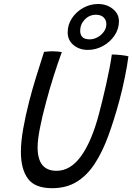

<svg xmlns="http://www.w3.org/2000/svg" viewBox="-20 -944 678 983"><path d="M247 19.5Q158.5 19.5 122.8 -29.5Q87 -78.5 87 -166Q87 -217.5 98.5 -283.5Q110 -349.5 129.5 -425.5Q145 -485.5 164.8 -549.8Q184.5 -614 205.5 -678.5Q215.5 -679.5 226.2 -680.5Q237 -681.5 247.5 -681.5Q262 -681.5 274.8 -680.2Q287.5 -679 296.5 -677.5Q276.5 -623 255 -555.5Q233.5 -488 216 -421.5Q197 -352 184.8 -290Q172.5 -228 172.5 -189.5Q172.5 -69.5 269.5 -69.5Q341 -69.5 395.5 -145.2Q450 -221 487 -362Q494.5 -390.5 504.2 -429.8Q514 -469 523.5 -512Q533 -555 540.8 -594.8Q548.5 -634.5 552.5 -665Q573.5 -665 600.5 -662Q627.5 -659 637.5 -655.5Q632 -611 619.2 -548.2Q606.5 -485.5 590.5 -426.5Q564 -329 534 -247.2Q504 -165.5 465 -105.8Q426 -46 372.8 -13.2Q319.5 19.5 247 19.5ZM430 -688.5Q386.5 -688.5 356.5 -713.2Q326.5 -738 326.5 -778Q326.5 -818 348.5 -851Q370.5 -884 406.2 -903.8Q442 -923.5 482.5 -923.5Q526.5 -923.5 557.8 -898.2Q589 -873 589 -835.5Q589 -795.5 566.2 -762Q543.5 -728.5 507 -708.5Q470.5 -688.5 430 -688.5ZM439 -742.5Q459.5 -742.5 479.2 -753.2Q499 -764 511.8 -781.8Q524.5 -799.5 524.5 -820.5Q524.5 -841.5 510.5 -855Q496.5 -868.5 471.5 -868.5Q437.5 -868.5 414 -844Q390.5 -819.5 390.5 -786.5Q390.5 -742.5 439 -742.5Z"/></svg>

Font: Grandstander Light
Style: Italic
Weight: 300
Italic angle: -15°
Designer: Tyler Finck
Foundry: Etcetera Type Co
Version: Version 1.200; ttfautohint (v1.8.3)